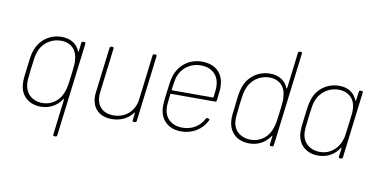

<svg xmlns="http://www.w3.org/2000/svg" viewBox="-82 -936 2694 1371"><g transform="rotate(10 1265.0 -250.5)"><path d="M444 -491 437 -429C436 -425 433 -424 432 -428C412 -478 366 -509 301 -509C213 -509 143 -455 116 -377C104 -345 101 -308 94 -252C87 -196 81 -157 85 -124C92 -46 149 8 238 8C303 8 356 -24 389 -74C391 -78 394 -77 393 -73L361 189C360 195 364 199 369 199H379C385 199 389 195 390 189L474 -491C474 -497 471 -501 465 -501H455C450 -501 445 -497 444 -491ZM393 -134C374 -71 320 -20 244 -20C168 -20 120 -70 115 -134C113 -154 113 -166 123 -250C133 -333 136 -345 143 -366C162 -433 225 -481 301 -481C378 -481 418 -428 421 -367C424 -347 424 -335 414 -251C404 -168 400 -156 393 -134Z M961 -491 921 -164C910 -79 847 -21 759 -21C677 -21 628 -76 638 -164L678 -491C679 -497 676 -501 670 -501H660C654 -501 650 -497 649 -491L608 -158C596 -56 656 7 751 7C816 7 870 -19 904 -66C906 -69 909 -69 908 -65L902 -10C901 -4 904 0 910 0H920C926 0 930 -4 931 -10L990 -491C991 -497 987 -501 981 -501H972C966 -501 961 -497 961 -491Z M1260 -20C1179 -20 1130 -68 1126 -138C1124 -156 1128 -190 1134 -240C1135 -243 1137 -244 1139 -244H1458C1464 -244 1468 -248 1469 -255C1478 -327 1480 -344 1477 -371C1471 -453 1413 -509 1318 -509C1227 -509 1157 -455 1129 -376C1118 -344 1114 -309 1107 -252C1100 -196 1095 -156 1099 -122C1109 -45 1165 8 1255 8C1339 8 1407 -37 1439 -104C1442 -110 1440 -115 1434 -116L1426 -118C1420 -119 1416 -117 1413 -111C1386 -57 1331 -20 1260 -20ZM1314 -481C1395 -481 1443 -432 1448 -363C1450 -346 1447 -311 1442 -274C1442 -271 1440 -270 1438 -270H1142C1140 -270 1138 -271 1138 -274C1143 -313 1148 -346 1153 -364C1174 -432 1235 -481 1314 -481Z M1980 -690 1948 -428C1947 -424 1944 -423 1943 -427C1923 -477 1877 -509 1812 -509C1724 -509 1653 -455 1627 -377C1615 -344 1611 -305 1605 -249C1598 -193 1592 -156 1596 -124C1604 -46 1660 8 1749 8C1814 8 1867 -23 1900 -73C1902 -77 1904 -76 1904 -72L1896 -10C1896 -4 1899 0 1905 0H1915C1920 0 1925 -4 1925 -10L2009 -690C2010 -696 2006 -700 2000 -700H1991C1985 -700 1981 -696 1980 -690ZM1904 -134C1886 -73 1833 -20 1755 -20C1679 -20 1628 -68 1625 -134C1624 -156 1624 -168 1634 -251C1644 -335 1648 -347 1655 -367C1675 -431 1736 -481 1812 -481C1887 -481 1929 -430 1932 -367C1935 -345 1935 -333 1925 -250C1915 -166 1911 -154 1904 -134Z M2456 -491 2448 -427C2448 -423 2445 -423 2443 -426C2423 -476 2380 -509 2313 -509C2224 -509 2154 -455 2129 -378C2117 -344 2113 -305 2106 -249C2099 -193 2094 -157 2097 -124C2104 -46 2161 8 2248 8C2315 8 2368 -24 2400 -74C2402 -78 2405 -77 2405 -73L2397 -10C2396 -4 2400 0 2405 0H2415C2421 0 2425 -4 2426 -10L2485 -491C2486 -497 2482 -501 2477 -501H2467C2461 -501 2457 -497 2456 -491ZM2408 -138C2389 -75 2336 -20 2256 -20C2180 -20 2128 -70 2126 -137C2125 -158 2125 -167 2135 -251C2146 -336 2148 -345 2154 -364C2174 -429 2235 -481 2313 -481C2391 -481 2434 -428 2436 -364C2437 -343 2437 -334 2426 -249C2416 -165 2414 -157 2408 -138Z"/></g></svg>

Font: Barlow Thin
Style: Italic
Weight: 250
Italic angle: -7°
Designer: Jeremy Tribby
Foundry: Tribby Type
Version: Version 1.422;hotconv 1.0.109;makeotfexe 2.5.65596